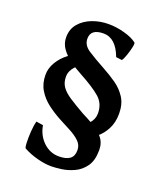

<svg xmlns="http://www.w3.org/2000/svg" viewBox="-125 -729 703 826"><g transform="rotate(20 226.5 -316.0)"><path d="M205.1 13.2Q178.2 13.2 143.1 4.2Q107.9 -4.9 78.1 -21Q73.7 -22.9 72.8 -45.9Q71.8 -68.8 73.7 -97.7Q75.7 -126.5 81.1 -146L112.8 -141.1Q120.6 -96.2 151.1 -67.1Q181.6 -38.1 222.2 -38.1Q254.9 -38.1 272 -50.3Q289.1 -62.5 289.1 -90.3Q289.1 -114.3 271.2 -131.1Q253.4 -147.9 226.6 -161.9Q199.7 -175.8 172.4 -190.4Q140.6 -207.5 112.5 -229Q84.5 -250.5 66.7 -279.8Q48.8 -309.1 48.8 -349.1Q48.8 -378.9 65.7 -407.2Q82.5 -435.5 110.1 -456.1Q137.7 -476.6 169.9 -483.4L203.6 -443.8Q175.3 -441.4 154.8 -419.4Q134.3 -397.5 134.3 -371.1Q134.3 -344.2 147.5 -325.4Q160.6 -306.6 187.7 -288.8Q214.8 -271 256.8 -247.1Q283.2 -233.9 311 -218Q338.9 -202.1 357.9 -179.2Q377 -156.2 377 -123Q377 -75.2 357.4 -47.9Q337.9 -20.5 308.8 -7.3Q279.8 5.9 251.2 9.5Q222.7 13.2 205.1 13.2ZM303.7 -157.7 252 -198.7Q278.8 -200.7 298.3 -221.4Q317.9 -242.2 317.9 -269.5Q317.9 -314 286.9 -341.1Q255.9 -368.2 189.9 -403.8Q163.1 -418 137.2 -436.5Q111.3 -455.1 94.2 -478.5Q77.1 -502 77.1 -531.2Q77.1 -568.8 99.4 -594.5Q121.6 -620.1 156.5 -633.3Q191.4 -646.5 230.5 -646.5Q266.1 -646.5 303.5 -636.2Q340.8 -626 360.8 -609.9Q364.3 -606.9 360.4 -588.4Q356.4 -569.8 349.4 -549.3Q342.3 -528.8 335.9 -520.5L308.6 -523.9Q279.8 -601.1 223.6 -601.1Q165 -601.1 165 -556.6Q165 -526.9 194.6 -507.3Q224.1 -487.8 274.4 -460.4Q306.6 -442.9 336.2 -422.4Q365.7 -401.9 384.8 -372.3Q403.8 -342.8 403.8 -298.8Q403.8 -258.8 387.9 -228.5Q372.1 -198.2 348.9 -180.2Q325.7 -162.1 303.7 -157.7Z"/></g></svg>

Font: Dai Banna SIL Medium
Style: Regular
Weight: 500
Designer: Victor Gaultney
Foundry: SIL International
Version: Version 4.000